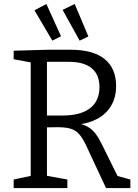

<svg xmlns="http://www.w3.org/2000/svg" viewBox="-20 -949 698 969"><path d="M49 0V-43L148 -64L135 -46V-650L152 -631L49 -650V-693L220 -698H337Q450 -698 508 -651Q566 -604 566 -515Q566 -433 514.5 -381Q463 -329 358 -318L357 -328Q396 -324 420.5 -310.5Q445 -297 462 -274.5Q479 -252 495 -219L579 -49L554 -66L638 -43V0H515L423 -197Q404 -240 386.5 -263.5Q369 -287 343.5 -297Q318 -307 271 -307L202 -306L217 -320V-46L204 -64L320 -43V0ZM217 -344 202 -366H297Q386 -366 434 -402.5Q482 -439 482 -510Q482 -572 443 -604.5Q404 -637 327 -637H202L217 -652ZM244 -744 154 -897 214 -929 288 -766ZM382 -744 296 -899 357 -929 426 -765Z"/></svg>

Font: Bitter Thin
Style: Regular
Weight: 400
Version: Version 3.021